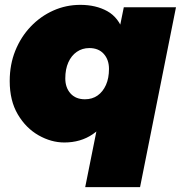

<svg xmlns="http://www.w3.org/2000/svg" viewBox="-20 -577 745 791"><path d="M245 10Q191 10 139 -19.5Q87 -49 53.5 -105.5Q20 -162 20 -243Q20 -311 43 -368Q66 -425 106.5 -467.5Q147 -510 199.5 -533.5Q252 -557 311 -557Q375 -557 422 -531Q469 -505 489.5 -443.5Q510 -382 493 -274Q479 -186 445.5 -122Q412 -58 362 -24Q312 10 245 10ZM330 -168Q360 -168 382 -183.5Q404 -199 416.5 -227Q429 -255 429 -293Q429 -331 407.5 -355Q386 -379 348 -379Q319 -379 296.5 -363.5Q274 -348 261.5 -320Q249 -292 249 -254Q249 -216 270.5 -192Q292 -168 330 -168ZM331 194 385 -75 434 -273 475 -473 490 -547H705L557 194Z"/></svg>

Font: Montserrat Thin Black
Style: Italic
Weight: 900
Italic angle: -11.3°
Version: Version 9.000